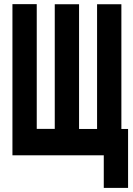

<svg xmlns="http://www.w3.org/2000/svg" viewBox="-20 -749 642 926"><path d="M480.5 157.2H597.7V-127H565.4V-728.5H448.2V-127H361.3V-728.5H244.1V-127.4H157.2V-729H40V0H480.5Z"/></svg>

Font: Hack
Style: Bold
Weight: 700
Monospace: yes
Designer: Christopher Simpkins
Foundry: Christopher Simpkins
Version: Version 2.010